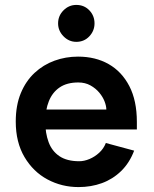

<svg xmlns="http://www.w3.org/2000/svg" viewBox="-20 -747 624 780"><path d="M299 13Q231 13 173 -18Q115 -49 79.5 -109Q44 -169 44 -253Q44 -319 64.5 -368.5Q85 -418 120.5 -451Q156 -484 201.5 -500.5Q247 -517 297 -517Q368 -517 421.5 -486.5Q475 -456 505.5 -397Q536 -338 536 -252V-221H141L140 -302H412Q412 -316 405 -334.5Q398 -353 383.5 -370.5Q369 -388 347.5 -400Q326 -412 298 -412Q252 -412 222.5 -392Q193 -372 178.5 -336Q164 -300 164 -252Q164 -206 177.5 -169.5Q191 -133 221.5 -112.5Q252 -92 302 -92Q322 -92 343.5 -101Q365 -110 383 -126.5Q401 -143 410 -166L525 -135Q506 -85 472 -52Q438 -19 394 -3Q350 13 299 13ZM290 -577Q260 -577 238 -599.5Q216 -622 216 -652Q216 -683 238 -705Q260 -727 290 -727Q322 -727 343 -705Q364 -683 364 -652Q364 -622 343 -599.5Q322 -577 290 -577Z"/></svg>

Font: Inclusive Sans SemiBold
Style: Regular
Weight: 600
Designer: Olivia King
Foundry: Olivia King
Version: Version 2.004